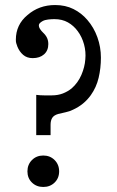

<svg xmlns="http://www.w3.org/2000/svg" viewBox="-20 -729 463 763"><path d="M181 -192H124V-352Q140 -350 155.5 -350Q171 -350 186 -350Q210 -350 229.5 -357.5Q249 -365 265 -378Q290 -400 303.5 -431.5Q317 -463 319 -493Q322 -523 314 -552.5Q306 -582 289 -605Q273 -627 250 -640Q227 -653 196 -653Q185 -653 171.5 -651.5Q158 -650 149 -645Q135 -637 134.5 -629.5Q134 -622 139 -614Q144 -606 152 -598.5Q160 -591 164 -584Q172 -571 172 -554Q172 -528 155 -513Q138 -498 110 -498Q87 -498 72 -511Q57 -524 49 -544Q46 -553 44.5 -557.5Q43 -562 43 -571Q43 -631 89 -669Q135 -709 199 -709Q240 -709 272 -693Q304 -677 327 -650Q353 -620 367 -581Q381 -542 381 -500Q381 -458 372 -420Q363 -382 341 -351Q314 -313 270 -293Q256 -286 241 -283Q226 -280 211 -276Q194 -271 187.5 -260.5Q181 -250 181 -233ZM89 -48Q89 -75 107 -93Q125 -111 152 -111Q179 -111 197 -93Q215 -75 215 -48Q215 -21 197 -3.5Q179 14 152 14Q125 14 107 -3.5Q89 -21 89 -48Z"/></svg>

Font: EIisabethische
Style: Book
Weight: 400
Designer: Salychow
Version: Version 1.3